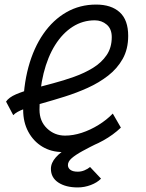

<svg xmlns="http://www.w3.org/2000/svg" viewBox="-20 -652 640 841"><path d="M474 -154.5 509.5 -93Q476 -61 432.5 -36.8Q389 -12.5 342.8 0.8Q296.5 14 254 14Q204.5 14 165.5 -9.5Q126.5 -33 104 -74.8Q81.5 -116.5 81.5 -170.5Q81.5 -273.5 104.5 -358Q127.5 -442.5 170 -503.8Q212.5 -565 271 -598.5Q329.5 -632 401 -632Q467.5 -632 504.5 -598.2Q541.5 -564.5 541.5 -495Q541.5 -437 517.5 -394.2Q493.5 -351.5 453.5 -320.5Q413.5 -289.5 364.2 -267.2Q315 -245 264 -229Q213 -213 166.5 -200Q120 -187 86 -174.8Q52 -162.5 38 -147.5L6.5 -207Q19 -225.5 49.8 -238.8Q80.5 -252 122.8 -263.2Q165 -274.5 212.2 -287Q259.5 -299.5 305 -315.8Q350.5 -332 387.8 -355Q425 -378 447.2 -410.8Q469.5 -443.5 469.5 -489.5Q469.5 -525.5 447.5 -544.2Q425.5 -563 395 -563Q342.5 -563 298.2 -534.8Q254 -506.5 221.5 -454.8Q189 -403 171 -331Q153 -259 153 -171.5Q153 -121 186 -89.5Q219 -58 265 -58Q300 -58 337.8 -70.2Q375.5 -82.5 411.2 -104.5Q447 -126.5 474 -154.5ZM320.5 169Q268 169 235.5 147.5Q203 126 203 87.5Q203 61.5 224.5 37.2Q246 13 281.2 -6.8Q316.5 -26.5 355.5 -38L412.5 -27Q371.5 -7 341 9.8Q310.5 26.5 293.8 41.2Q277 56 277.5 72Q278 84.5 288.8 92.2Q299.5 100 321 100Q336 100 350.2 94Q364.5 88 374.5 79.5L422.5 130.5Q405.5 148 377.5 158.5Q349.5 169 320.5 169Z"/></svg>

Font: Victor Mono Thin
Style: Italic
Weight: 100
Italic angle: -12°
Monospace: yes
Designer: Rune Bjørnerås
Version: Version 1.561;gftools[0.9.30]